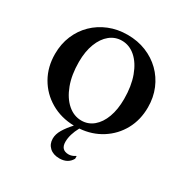

<svg xmlns="http://www.w3.org/2000/svg" viewBox="-202 -834 1193 1237"><g transform="rotate(30 394.5 -215.0)"><path d="M409 240Q363 240 336 215Q309 190 309 150Q309 117 329.5 82.5Q350 48 385 10Q289 8 212.5 -36.5Q136 -81 92.5 -157Q49 -233 49 -330Q49 -404 75 -466Q101 -528 147.5 -573.5Q194 -619 257 -644.5Q320 -670 394 -670Q469 -670 532 -644.5Q595 -619 641.5 -573.5Q688 -528 714 -466Q740 -404 740 -330Q740 -237 699.5 -163Q659 -89 587.5 -43.5Q516 2 425 9Q390 73 390 127Q390 188 448 188Q459 188 471.5 184Q484 180 495 172H499V191Q472 240 409 240ZM410 -42Q460 -42 498.5 -74Q537 -106 558.5 -164Q580 -222 580 -300Q580 -396 553.5 -468Q527 -540 482 -579.5Q437 -619 381 -619Q331 -619 292 -587.5Q253 -556 230.5 -498Q208 -440 208 -362Q208 -266 235 -194Q262 -122 308 -82Q354 -42 410 -42Z"/></g></svg>

Font: Spectral
Style: Bold
Weight: 700
Designer: Jean-Baptiste Levee
Foundry: Production Type
Version: Version 2.001